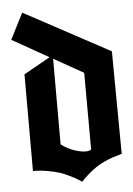

<svg xmlns="http://www.w3.org/2000/svg" viewBox="-55 -830 609 882"><g transform="rotate(-5 249.0 -389.0)"><path d="M204.1 -564.9V-169.9Q233.9 -147 267.6 -136.5Q301.3 -126 321.3 -127.7Q341.3 -129.4 341.8 -136.2L340.8 -487.8ZM188.5 -573.2 20 -668 81.1 -788.1 476.1 -575.2 480 -102.1Q454.6 -95.2 438.5 -89.8Q422.4 -84.5 395.8 -72.3Q369.1 -60.1 342.3 -39.6Q315.4 -19 288.1 9.8Q273.9 0.5 265.6 -4.6Q257.3 -9.8 233.4 -21.7Q209.5 -33.7 188 -40.5Q166.5 -47.4 133.5 -53.2Q100.6 -59.1 66.9 -59.1V-504.9Z"/></g></svg>

Font: KJV1611
Style: Regular
Weight: 400
Version: Version 3.6.1